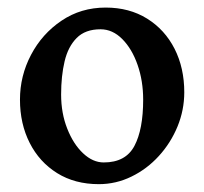

<svg xmlns="http://www.w3.org/2000/svg" viewBox="-20 -463 529 497"><path d="M457 -224.1Q457 -178.2 439.5 -135.5Q421.9 -92.8 391.1 -59.1Q360.4 -25.4 320.3 -5.9Q280.3 13.7 235.8 13.7Q173.8 13.7 127.9 -14.9Q82 -43.5 56.9 -93Q31.7 -142.6 31.7 -205.1Q31.7 -266.6 60.3 -321Q88.9 -375.5 139.2 -409.4Q189.5 -443.4 253.4 -443.4Q314.9 -443.4 360.8 -414.8Q406.7 -386.2 431.9 -336.7Q457 -287.1 457 -224.1ZM350.6 -205.1Q350.6 -253.4 336.2 -294.9Q321.8 -336.4 296.6 -361.8Q271.5 -387.2 240.2 -387.2Q200.7 -387.2 178.5 -364.7Q156.2 -342.3 147.2 -304.2Q138.2 -266.1 138.2 -218.3Q138.2 -169.9 154.1 -129.9Q169.9 -89.8 195.1 -66.2Q220.2 -42.5 248.5 -42.5Q305.2 -42.5 327.9 -85.2Q350.6 -127.9 350.6 -205.1Z"/></svg>

Font: Namdhinggo SemiBold
Style: Regular
Weight: 600
Designer: Victor Gaultney
Foundry: SIL International
Version: Version 3.001